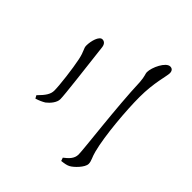

<svg xmlns="http://www.w3.org/2000/svg" viewBox="-58 -915 1115 1115"><g transform="rotate(-45 500.0 -357.5)"><path d="M726 -533C748 -536 759 -548 759 -564C759 -590 704 -605 667 -605C643 -605 637 -591 579 -579C517 -566 394 -551 351 -551C321 -551 296 -568 258 -606L240 -596C248 -571 255 -556 265 -539C282 -517 312 -491 340 -491C376 -491 562 -514 726 -533ZM90 -234C93 -208 96 -192 103 -179C114 -157 161 -109 191 -109C215 -109 232 -123 269 -132C372 -159 566 -175 674 -175C793 -175 871 -148 896 -148C915 -148 926 -157 926 -174C926 -209 847 -247 806 -247C794 -247 781 -238 738 -235C538 -228 232 -189 188 -189C153 -189 131 -214 110 -241Z"/></g></svg>

Font: Harano Aji Mincho
Style: Regular
Weight: 400
Foundry: Masamichi Hosoda
Version: HaranoAjiMincho-Regular version 20230610;ttx 4.39.4